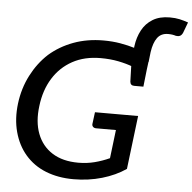

<svg xmlns="http://www.w3.org/2000/svg" viewBox="-59 -936 1004 1002"><g transform="rotate(5 443.5 -434.5)"><path d="M700 -635 617 -694Q617 -696 617 -698.5Q617 -701 618 -703Q618 -705 618.5 -707.5Q619 -710 619 -712Q625 -758 645 -795.5Q665 -833 701 -855Q737 -877 790 -877Q820 -877 842 -872Q864 -867 887 -859L866 -803Q860 -790 851 -786Q842 -782 830 -784Q821 -787 811 -788.5Q801 -790 789 -790Q752 -790 732.5 -763.5Q713 -737 706 -688ZM362 8Q282 8 217.5 -17.5Q153 -43 109 -94Q67 -143 48.5 -211.5Q30 -280 40 -361Q50 -441 85 -509Q120 -577 173 -626Q228 -674 299.5 -700.5Q371 -727 456 -727Q503 -727 544 -720Q585 -713 624.5 -701Q664 -689 704 -673L694 -595L619 -604Q585 -617 542.5 -625.5Q500 -634 449 -634Q365 -634 302 -599.5Q239 -565 200.5 -503Q162 -441 152 -358Q141 -274 165 -211.5Q189 -149 243.5 -114.5Q298 -80 380 -80Q425 -80 465.5 -90.5Q506 -101 543 -118L561 -267H457Q447 -267 441 -273Q435 -279 436 -288L444 -350H670L636 -70Q582 -33 511.5 -12.5Q441 8 362 8ZM611 -620 694 -595 684 -505H636Q626 -505 620.5 -510Q615 -515 614 -525Z"/></g></svg>

Font: Aleo Medium
Style: Italic
Weight: 500
Italic angle: -7°
Designer: Alessio Laiso
Foundry: Alessio Laiso
Version: Version 2.001;gftools[0.9.29]